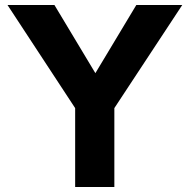

<svg xmlns="http://www.w3.org/2000/svg" viewBox="-20 -749 759 769"><path d="M281 0V-316L10 -729H198L362 -456L526 -729H710L438 -316V0Z"/></svg>

Font: BDO Grotesk
Style: Bold
Weight: 700
Designer: Deni Anggara
Foundry: Lokal Container
Version: Version 2.000